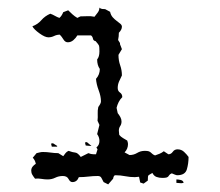

<svg xmlns="http://www.w3.org/2000/svg" viewBox="-20 -482 577 504"><path d="M241 -462Q244 -459 248 -458.5Q252 -458 256 -458L269 -451Q271 -442 276 -436.5Q281 -431 286.5 -427Q292 -423 296 -419.5Q300 -416 300 -412Q300 -404 292 -396Q292 -391 291.5 -386.5Q291 -382 290 -377L295 -369V-366L300 -353L291 -338Q291 -323 295.5 -310.5Q300 -298 300 -284Q296 -276 292.5 -268Q289 -260 289 -251Q289 -243 295 -239Q301 -235 301 -227Q295 -221 291.5 -214Q288 -207 286 -199L289 -185Q293 -180 296 -174.5Q299 -169 299 -163Q299 -156 295.5 -151Q292 -146 292 -139L293 -128Q297 -123 303 -119.5Q309 -116 314 -113Q316 -107 316 -104Q316 -91 307 -82L320 -75Q331 -75 340 -80.5Q349 -86 360 -86Q367 -86 370 -85Q373 -84 375.5 -82Q378 -80 380 -78Q382 -76 387 -74Q393 -76 399 -78.5Q405 -81 410 -85L422 -77Q429 -77 433.5 -83.5Q438 -90 446 -90Q456 -90 463 -83.5Q470 -77 475 -70Q475 -53 470.5 -37.5Q466 -22 445 -22Q443 -22 438 -24Q433 -26 431 -27Q426 -25 424.5 -22.5Q423 -20 421.5 -18.5Q420 -17 417 -16Q414 -15 406 -15Q398 -15 391 -17.5Q384 -20 380 -28Q371 -23 369.5 -21.5Q368 -20 368 -8L357 0L348 -3L345 -18L334 -17Q321 -17 308.5 -19.5Q296 -22 283 -22Q280 -22 278.5 -18.5Q277 -15 277 -13L264 2L252 -4Q249 -9 246.5 -14.5Q244 -20 237 -20Q224 -20 212 -18.5Q200 -17 187 -17Q182 -4 170 -4Q164 -4 160 -12Q156 -20 145 -20Q134 -20 125 -15.5Q116 -11 105 -11Q97 -11 88.5 -12.5Q80 -14 72 -13Q68 -18 65 -23Q62 -28 62 -34Q62 -40 65.5 -44.5Q69 -49 74 -52Q72 -62 66 -68L76 -80Q81 -81 84.5 -82Q88 -83 93 -83Q103 -83 113 -81.5Q123 -80 133 -80L146 -72Q149 -76 152 -80Q155 -84 160 -86Q171 -82 177.5 -81.5Q184 -81 192 -70L212 -80Q219 -77 226 -77H232L236 -90L233 -95Q241 -101 241 -112Q241 -122 235 -130L241 -154L236 -165Q237 -174 236.5 -183Q236 -192 238 -201Q240 -204 242.5 -208Q245 -212 245 -216Q245 -229 239 -245Q233 -261 232 -275Q242 -286 242 -301Q235 -311 235 -326Q241 -333 241 -347Q241 -359 240 -362Q239 -365 231 -374Q225 -375 224 -380.5Q223 -386 219 -389H183Q179 -382 172.5 -376.5Q166 -371 158 -371Q151 -371 146.5 -378.5Q142 -386 137 -391Q129 -391 122 -387.5Q115 -384 107 -384Q98 -384 83.5 -394.5Q69 -405 65 -413Q79 -418 88.5 -429Q98 -440 112 -446Q118 -444 124 -440.5Q130 -437 136 -435Q142 -440 146 -450L159 -455Q164 -450 170 -444.5Q176 -439 183 -435L191 -439Q200 -439 209.5 -439.5Q219 -440 228 -438Q232 -443 236.5 -449Q241 -455 241 -462ZM443 -2V-11Q448 -11 454.5 -9.5Q461 -8 462 -2L456 -1ZM116 -97 114 -105 119 -106 130 -99V-97ZM205 -100 203 -108 208 -109 220 -99H216Z"/></svg>

Font: ErikasBuero
Style: Regular
Weight: 400
Designer: Peter Wiegel
Foundry: Peter Wiegel
Version: Version 1.006